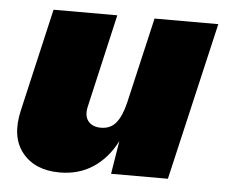

<svg xmlns="http://www.w3.org/2000/svg" viewBox="-43 -548 710 606"><g transform="rotate(5 312.5 -245.0)"><path d="M167 10Q88 10 48 -40Q8 -90 28 -175L103 -500H305L238 -208Q230 -176 243.5 -159Q257 -142 284 -142Q315 -142 332.5 -164Q350 -186 360 -228L423 -500H625L509 0H329L346 -105Q318 -50 272.5 -20Q227 10 167 10Z"/></g></svg>

Font: Work Sans ExtraBold
Style: Italic
Weight: 800
Italic angle: -13°
Designer: Wei Huang
Foundry: Wei Huang
Version: Version 2.012; ttfautohint (v1.8.3)